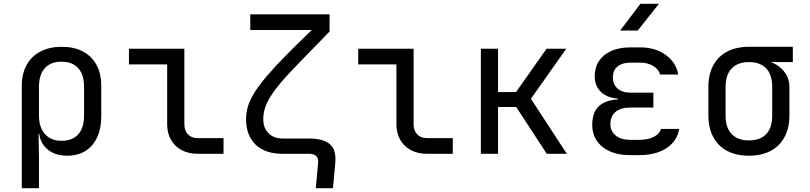

<svg xmlns="http://www.w3.org/2000/svg" viewBox="-20 -805 4240 1005"><path d="M94 180V-356Q94 -419 119.5 -465Q145 -511 192 -535.5Q239 -560 303 -560Q368 -560 414 -535.5Q460 -511 485 -465.5Q510 -420 510 -356V-195Q510 -132 488.5 -86Q467 -40 427.5 -15Q388 10 332 10Q265 10 224.5 -27Q184 -64 184 -126L202 -105H182L184 20V180ZM302 -68Q359 -68 389.5 -102Q420 -136 420 -200V-350Q420 -414 389.5 -448Q359 -482 302 -482Q245 -482 214.5 -448Q184 -414 184 -350V-200Q184 -138 215.5 -103Q247 -68 302 -68Z M1015 0Q967 0 931 -19Q895 -38 875 -73Q855 -108 855 -155V-468H655V-550H945V-155Q945 -121 964 -101.5Q983 -82 1015 -82H1150V0Z M1268 -182Q1268 -216 1278 -249Q1288 -282 1311 -319Q1334 -356 1373 -402.5Q1412 -449 1471 -509Q1530 -569 1612 -648H1290V-730H1705V-640L1536 -466Q1486 -415 1452 -375Q1418 -335 1397 -301.5Q1376 -268 1367 -239.5Q1358 -211 1358 -182Q1358 -135 1385.5 -107.5Q1413 -80 1460 -80H1597Q1671 -80 1706 -51Q1741 -22 1735 48L1723 180H1633L1645 48Q1650 0 1597 0H1459Q1368 0 1318 -48Q1268 -96 1268 -182Z M2215 0Q2167 0 2131 -19Q2095 -38 2075 -73Q2055 -108 2055 -155V-468H1855V-550H2145V-155Q2145 -121 2164 -101.5Q2183 -82 2215 -82H2350V0Z M2497 0V-550H2587V-323H2681L2841 -550H2944L2759 -288L2947 0H2842L2682 -245H2587V0Z M3326 7H3279Q3188 7 3134 -36Q3080 -79 3080 -152Q3080 -214 3112.5 -247Q3145 -280 3215 -285V-289Q3157 -293 3125 -324.5Q3093 -356 3093 -405Q3093 -452 3115.5 -486Q3138 -520 3180 -538.5Q3222 -557 3281 -557H3331Q3411 -557 3465.5 -517Q3520 -477 3530 -415H3435Q3429 -441 3400.5 -459Q3372 -477 3331 -477H3281Q3251 -477 3230.5 -468Q3210 -459 3199 -442Q3188 -425 3188 -400Q3188 -364 3212 -342Q3236 -320 3282 -320H3400V-242H3279Q3228 -242 3201.5 -219Q3175 -196 3175 -156Q3175 -119 3202.5 -96Q3230 -73 3279 -73H3326Q3373 -73 3403 -89Q3433 -105 3440 -130H3535Q3525 -67 3469 -30Q3413 7 3326 7ZM3226 -645 3332 -785H3429L3318 -645Z M3688 -200V-350Q3688 -416 3713.5 -463Q3739 -510 3786.5 -535Q3834 -560 3900 -560H4130V-480H4015V-462L3994 -482Q4013 -482 4033.5 -472Q4054 -462 4072 -444.5Q4090 -427 4101 -403Q4112 -379 4112 -351V-200Q4112 -135 4086.5 -87.5Q4061 -40 4013.5 -15Q3966 10 3900 10Q3834 10 3786.5 -15Q3739 -40 3713.5 -87.5Q3688 -135 3688 -200ZM3778 -200Q3778 -136 3810 -103Q3842 -70 3900 -70Q3959 -70 3990.5 -103Q4022 -136 4022 -200V-350Q4022 -414 3990.5 -447Q3959 -480 3900 -480Q3842 -480 3810 -447Q3778 -414 3778 -350Z"/></svg>

Font: JetBrains Mono Zero
Style: Regular-Zero
Weight: 400
Designer: Philipp Nurullin, Konstantin Bulenkov
Foundry: JetBrains
Version: Version 2.211